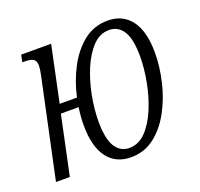

<svg xmlns="http://www.w3.org/2000/svg" viewBox="-102 -659 815 782"><g transform="rotate(-20 305.0 -268.0)"><path d="M17 0 108 -427Q114 -455 114 -469Q114 -491 102 -498Q90 -505 67 -505H55L61 -536H191L140 -294H215Q229 -359 259 -416.5Q289 -474 334 -510Q379 -546 439 -546Q504 -546 540 -498Q576 -450 576 -358Q576 -298 561 -233.5Q546 -169 516 -113.5Q486 -58 442 -24Q398 10 340 10Q274 10 238 -38Q202 -86 202 -178Q202 -216 208 -255H131L77 0ZM346 -28Q387 -28 418 -60.5Q449 -93 470.5 -144.5Q492 -196 503 -254.5Q514 -313 514 -364Q514 -440 492 -474Q470 -508 431 -508Q391 -508 360 -475.5Q329 -443 307.5 -391.5Q286 -340 275 -282Q264 -224 264 -172Q264 -97 285.5 -62.5Q307 -28 346 -28Z"/></g></svg>

Font: Noto Serif ExtraCondensed Light
Style: Italic
Weight: 300
Width: 2
Italic angle: -12°
Designer: Monotype Design Team
Foundry: Monotype Imaging Inc.
Version: Version 2.014; ttfautohint (v1.8.4.7-5d5b)